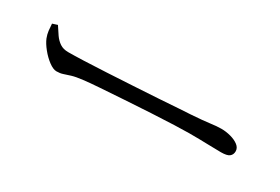

<svg xmlns="http://www.w3.org/2000/svg" viewBox="3 -691 993 680"><g transform="rotate(30 500.0 -350.5)"><path d="M198.6 -278Q185.1 -278 166.6 -291.7Q148.2 -305.5 132.6 -324.9Q117 -344.2 110 -361.1Q104.5 -375.4 103 -388.7Q101.4 -402.1 100.7 -416.5L121.2 -423.1Q131.9 -406.1 142.4 -391.1Q152.8 -376.1 166.6 -366.9Q180.3 -357.7 200.6 -357.7Q223.3 -357.7 264.2 -359.2Q305.1 -360.7 355.8 -363.5Q406.6 -366.3 459.4 -369.3Q512.2 -372.3 559.7 -375.3Q607.3 -378.3 641 -380.8Q674.6 -383.3 686.1 -383.5Q736.1 -386.9 762 -390.4Q787.8 -394 806.6 -394Q826 -394 845.5 -388.7Q864.9 -383.4 877.5 -373.7Q890.2 -363.9 890.2 -349.8Q890.2 -336.4 880.9 -328.8Q871.7 -321.1 846.2 -321.1Q819.9 -321.1 790.6 -322.2Q761.2 -323.3 715.3 -323.3Q696.6 -323.3 655.6 -321.8Q614.5 -320.3 562.4 -317.4Q510.2 -314.5 457.9 -311.1Q405.5 -307.7 362.1 -304.7Q318.7 -301.7 296.5 -298.9Q268.3 -295.7 252.2 -290.8Q236 -285.8 224.6 -281.9Q213.3 -278 198.6 -278Z"/></g></svg>

Font: Noto Serif SC ExtraLight
Style: Regular
Weight: 200
Designer: Ryoko NISHIZUKA 西塚涼子 (kana & ideographs); Frank Grießhammer (Latin, Greek & Cyrillic); Wenlong ZHANG 张文龙 (bopomofo); San
Foundry: Adobe
Version: Version 2.002-H1;hotconv 1.1.0;makeotfexe 2.6.0